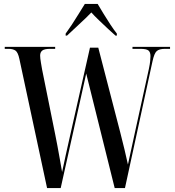

<svg xmlns="http://www.w3.org/2000/svg" viewBox="-20 -951 883 971"><path d="M78 -653Q71 -686 58.5 -695Q46 -704 23 -704H4V-714H259V-704H234Q205 -704 194 -695.5Q183 -687 183 -670Q183 -658 187 -634Q191 -610 193 -599L259 -272Q264 -247 270.5 -213Q277 -179 283 -144Q289 -109 294 -81Q303 -125 312.5 -167Q322 -209 332 -254L435 -710H477L588 -282Q600 -235 609.5 -195.5Q619 -156 627 -119Q635 -157 643 -192Q651 -227 663 -284L733 -603Q738 -627 739.5 -642.5Q741 -658 741 -667Q741 -687 731 -695.5Q721 -704 689 -704H650V-714H840V-704H815Q786 -704 773 -693Q760 -682 751 -640L612 0H560L416 -579L287 0H218ZM312 -781Q326 -800 343.5 -826.5Q361 -853 378 -881Q395 -909 409 -931H474Q487 -909 504 -881Q521 -853 538.5 -826.5Q556 -800 571 -781V-771H564Q550 -783 527 -804.5Q504 -826 480 -849Q456 -872 442 -888Q413 -858 380 -828Q347 -798 319 -771H312Z"/></svg>

Font: Noto Serif Display ExtraCondensed Medium
Style: Regular
Weight: 500
Width: 2
Designer: Monotype Design Team
Foundry: Monotype Imaging Inc.
Version: Version 2.009